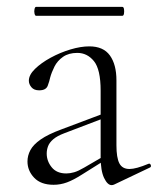

<svg xmlns="http://www.w3.org/2000/svg" viewBox="-20 -531 460 559"><path d="M313 6Q309 8 305 8Q293 8 283 -13Q273 -34 273 -74V-267Q273 -329 253.5 -353Q234 -377 205 -377Q180 -377 163.5 -365.5Q147 -354 138.5 -337Q130 -320 126 -305Q124 -295 119 -281.5Q114 -268 94 -268Q79 -268 71.5 -277Q64 -286 64 -296Q64 -313 82 -330.5Q100 -348 127.5 -363Q155 -378 185 -387Q215 -396 240 -396Q281 -396 300 -369.5Q319 -343 319 -297V-108Q319 -72 327.5 -55.5Q336 -39 357 -39Q376 -39 412 -54Q417 -56 419 -50.5Q421 -45 416 -43ZM136 7Q99 7 79.5 -13.5Q60 -34 60 -61Q60 -78 68.5 -94Q77 -110 98.5 -125Q120 -140 158 -154L283 -201L285 -188L167 -143Q146 -135 135 -125.5Q124 -116 120 -105.5Q116 -95 116 -84Q116 -62 130.5 -44Q145 -26 173 -26Q184 -26 196 -29.5Q208 -33 225 -43L292 -82L294 -70L219 -23Q194 -7 175 0Q156 7 136 7ZM85 -485Q82 -485 80.5 -491.5Q79 -498 80.5 -504.5Q82 -511 85 -511H336Q340 -511 341 -504.5Q342 -498 341 -491.5Q340 -485 336 -485Z"/></svg>

Font: Cormorant Garamond Light Light
Style: Regular
Weight: 300
Version: Version 4.001